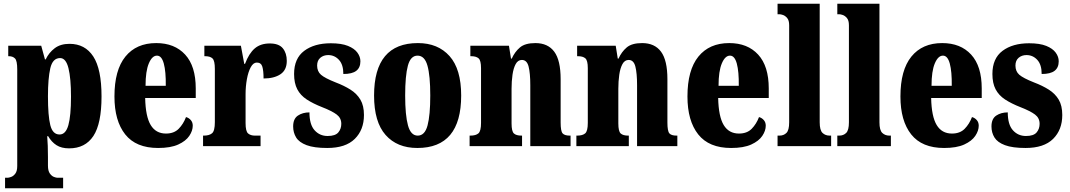

<svg xmlns="http://www.w3.org/2000/svg" viewBox="-20 -780 5711 1025"><path d="M7 225V169H20Q27 169 39.5 164.5Q52 160 62 146.5Q72 133 72 106V-409Q72 -456 60 -468Q48 -480 27 -480H24V-536H200L220 -463H224Q241 -499 272 -522.5Q303 -546 351 -546Q434 -546 478 -478.5Q522 -411 522 -265Q522 -120 478.5 -54Q435 12 349 12Q308 12 281.5 -5Q255 -22 237 -53H232Q234 -29 235 -1.5Q236 26 236 58V104Q236 132 246 146Q256 160 268 164.5Q280 169 287 169H317V225ZM298 -62Q331 -62 345 -112Q359 -162 359 -264Q359 -362 345.5 -416Q332 -470 301 -470Q261 -470 248.5 -415.5Q236 -361 236 -266Q236 -162 248.5 -112Q261 -62 298 -62Z M824 10Q706 10 648.5 -62.5Q591 -135 591 -265Q591 -406 649.5 -478Q708 -550 814 -550Q912 -550 968.5 -488.5Q1025 -427 1025 -308V-257H755Q757 -158 784.5 -112.5Q812 -67 866 -67Q909 -67 934 -92.5Q959 -118 973 -155Q988 -151 998.5 -139Q1009 -127 1009 -109Q1009 -82 990.5 -54.5Q972 -27 931.5 -8.5Q891 10 824 10ZM865 -322Q866 -398 854.5 -440.5Q843 -483 818 -483Q792 -483 774.5 -441.5Q757 -400 757 -322Z M1064 0V-56H1068Q1097 -56 1112 -68.5Q1127 -81 1127 -128V-412Q1127 -456 1114.5 -468Q1102 -480 1075 -480H1071V-536H1266L1284 -439H1288Q1309 -495 1340 -521.5Q1371 -548 1420 -548Q1469 -548 1490 -522Q1511 -496 1511 -455Q1511 -406 1477 -383.5Q1443 -361 1387 -361Q1387 -402 1380.5 -424Q1374 -446 1351 -446Q1332 -446 1318.5 -421Q1305 -396 1298 -357Q1291 -318 1291 -277V-123Q1291 -79 1304.5 -67.5Q1318 -56 1341 -56H1371V0Z M1727 10Q1657 10 1617 -5Q1577 -20 1561 -46Q1545 -72 1545 -105Q1545 -146 1570.5 -163Q1596 -180 1632 -180Q1632 -115 1659.5 -84.5Q1687 -54 1729 -54Q1770 -54 1786 -73Q1802 -92 1802 -119Q1802 -150 1777.5 -168.5Q1753 -187 1702 -207Q1651 -227 1617.5 -249Q1584 -271 1567 -303.5Q1550 -336 1550 -385Q1550 -468 1604 -508.5Q1658 -549 1746 -549Q1803 -549 1837.5 -535Q1872 -521 1888 -499Q1904 -477 1904 -453Q1904 -419 1882 -402Q1860 -385 1813 -385Q1813 -435 1789.5 -460.5Q1766 -486 1732 -486Q1707 -486 1690 -471.5Q1673 -457 1673 -430Q1673 -399 1693.5 -381Q1714 -363 1772 -340Q1817 -323 1851 -301.5Q1885 -280 1904 -248Q1923 -216 1923 -166Q1923 -87 1874 -38.5Q1825 10 1727 10Z M2208 10Q2100 10 2038.5 -59.5Q1977 -129 1977 -270Q1977 -550 2211 -550Q2318 -550 2380 -480.5Q2442 -411 2442 -270Q2442 10 2208 10ZM2210 -56Q2248 -56 2262.5 -110.5Q2277 -165 2277 -270Q2277 -376 2262 -429.5Q2247 -483 2209 -483Q2172 -483 2157.5 -429.5Q2143 -376 2143 -270Q2143 -165 2158 -110.5Q2173 -56 2210 -56Z M2487 0V-56H2491Q2520 -56 2534 -68Q2548 -80 2548 -124V-416Q2548 -457 2535 -468.5Q2522 -480 2495 -480H2491V-536H2697L2708 -467H2712Q2728 -503 2755.5 -526.5Q2783 -550 2838 -550Q2905 -550 2939 -504Q2973 -458 2973 -357V-126Q2973 -80 2983.5 -68Q2994 -56 3022 -56H3026V0H2811V-325Q2811 -389 2802 -424.5Q2793 -460 2766 -460Q2745 -460 2733 -438Q2721 -416 2716 -381Q2711 -346 2711 -306V-121Q2711 -79 2723.5 -67.5Q2736 -56 2764 -56H2767V0Z M3057 0V-56H3061Q3090 -56 3104 -68Q3118 -80 3118 -124V-416Q3118 -457 3105 -468.5Q3092 -480 3065 -480H3061V-536H3267L3278 -467H3282Q3298 -503 3325.5 -526.5Q3353 -550 3408 -550Q3475 -550 3509 -504Q3543 -458 3543 -357V-126Q3543 -80 3553.5 -68Q3564 -56 3592 -56H3596V0H3381V-325Q3381 -389 3372 -424.5Q3363 -460 3336 -460Q3315 -460 3303 -438Q3291 -416 3286 -381Q3281 -346 3281 -306V-121Q3281 -79 3293.5 -67.5Q3306 -56 3334 -56H3337V0Z M3883 10Q3765 10 3707.5 -62.5Q3650 -135 3650 -265Q3650 -406 3708.5 -478Q3767 -550 3873 -550Q3971 -550 4027.5 -488.5Q4084 -427 4084 -308V-257H3814Q3816 -158 3843.5 -112.5Q3871 -67 3925 -67Q3968 -67 3993 -92.5Q4018 -118 4032 -155Q4047 -151 4057.5 -139Q4068 -127 4068 -109Q4068 -82 4049.5 -54.5Q4031 -27 3990.5 -8.5Q3950 10 3883 10ZM3924 -322Q3925 -398 3913.5 -440.5Q3902 -483 3877 -483Q3851 -483 3833.5 -441.5Q3816 -400 3816 -322Z M4131 0V-56H4141Q4164 -56 4178.5 -70.5Q4193 -85 4193 -127V-645Q4193 -671 4182.5 -683.5Q4172 -696 4160 -700Q4148 -704 4141 -704H4131V-760H4356V-127Q4356 -85 4371 -70.5Q4386 -56 4409 -56H4417V0Z M4450 0V-56H4460Q4483 -56 4497.5 -70.5Q4512 -85 4512 -127V-645Q4512 -671 4501.5 -683.5Q4491 -696 4479 -700Q4467 -704 4460 -704H4450V-760H4675V-127Q4675 -85 4690 -70.5Q4705 -56 4728 -56H4736V0Z M5020 10Q4902 10 4844.5 -62.5Q4787 -135 4787 -265Q4787 -406 4845.5 -478Q4904 -550 5010 -550Q5108 -550 5164.5 -488.5Q5221 -427 5221 -308V-257H4951Q4953 -158 4980.5 -112.5Q5008 -67 5062 -67Q5105 -67 5130 -92.5Q5155 -118 5169 -155Q5184 -151 5194.5 -139Q5205 -127 5205 -109Q5205 -82 5186.5 -54.5Q5168 -27 5127.5 -8.5Q5087 10 5020 10ZM5061 -322Q5062 -398 5050.5 -440.5Q5039 -483 5014 -483Q4988 -483 4970.5 -441.5Q4953 -400 4953 -322Z M5455 10Q5385 10 5345 -5Q5305 -20 5289 -46Q5273 -72 5273 -105Q5273 -146 5298.5 -163Q5324 -180 5360 -180Q5360 -115 5387.5 -84.5Q5415 -54 5457 -54Q5498 -54 5514 -73Q5530 -92 5530 -119Q5530 -150 5505.5 -168.5Q5481 -187 5430 -207Q5379 -227 5345.5 -249Q5312 -271 5295 -303.5Q5278 -336 5278 -385Q5278 -468 5332 -508.5Q5386 -549 5474 -549Q5531 -549 5565.5 -535Q5600 -521 5616 -499Q5632 -477 5632 -453Q5632 -419 5610 -402Q5588 -385 5541 -385Q5541 -435 5517.5 -460.5Q5494 -486 5460 -486Q5435 -486 5418 -471.5Q5401 -457 5401 -430Q5401 -399 5421.5 -381Q5442 -363 5500 -340Q5545 -323 5579 -301.5Q5613 -280 5632 -248Q5651 -216 5651 -166Q5651 -87 5602 -38.5Q5553 10 5455 10Z"/></svg>

Font: Noto Serif Bengali ExtraCondensed Black
Style: Regular
Weight: 900
Width: 2
Designer: Juan Bruce, Universal Thirst, Indian Type Foundry and the Monotype Design Team.
Foundry: Monotype Imaging Inc.
Version: Version 2.003; ttfautohint (v1.8.4.7-5d5b)